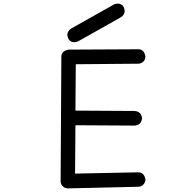

<svg xmlns="http://www.w3.org/2000/svg" viewBox="-20 -1050 1040 1064"><path d="M393 -816C400 -816 406 -818 413 -821L651 -955C664 -964 671 -976 671 -990C668 -1017 655 -1030 630 -1030C624 -1030 618 -1028 611 -1025L373 -891C360 -882 353 -870 353 -856C357 -829 370 -816 393 -816ZM356 -6 746 -15C757 -15 767 -19 775 -28C782 -36 786 -45 786 -56C781 -82 768 -95 746 -95L396 -88L398 -356L726 -354C751 -356 764 -369 767 -394C765 -419 752 -432 727 -435L398 -437L400 -694L746 -697C757 -697 767 -701 775 -709C782 -717 786 -726 786 -737C781 -764 768 -777 747 -777L360 -775C333 -770 320 -757 320 -735L316 -45C316 -34 320 -25 328 -18C335 -10 345 -6 356 -6Z"/></svg>

Font: linja lipamanka normal
Style: Regular
Weight: 400
Version: Version 1.000;February 20, 2023;FontCreator 14.0.0.2901 64-b